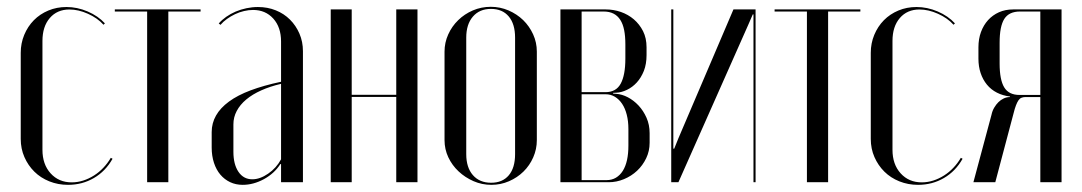

<svg xmlns="http://www.w3.org/2000/svg" viewBox="-20 -522 3100 550"><path d="M39.4 -370.8V-124.2Q39.4 -96 49.9 -72.1Q60.4 -48.1 78.4 -30.3Q96.4 -12.5 121.3 -2.5Q146.2 7.5 174.9 7.5Q215.6 7.5 249.1 -12.1Q282.5 -31.6 302.4 -67.2L297.4 -69.9Q288.5 -54.5 276.2 -41.6Q264 -28.6 249.1 -19.2Q234.1 -9.8 218.1 -4.7Q202.1 0.4 185.4 0.4Q148.4 0.4 125 -25.4Q101.6 -51.2 101.6 -92.9V-404.6Q101.6 -445.9 122.6 -470.3Q143.6 -494.8 178.9 -494.8Q204.6 -494.8 232 -482.5Q259.4 -470.2 276.5 -451.1L280.5 -455.1Q260.9 -476.4 231.2 -489.1Q201.5 -501.9 170.4 -501.9Q142.5 -501.9 118.6 -491.9Q94.6 -481.9 77 -464.1Q59.4 -446.2 49.4 -422.1Q39.4 -398 39.4 -370.8Z M554.6 -495H308.9V-489H401.5V0H462.2V-489H554.6Z M586.4 -99.2Q586.4 -75.6 592.9 -55.6Q599.5 -35.6 611.2 -21.8Q623 -7.9 639.2 -0.2Q655.5 7.5 675.2 7.5Q706.1 7.5 736.2 -8.9Q766.2 -25.4 783.1 -52H785.1V-28.2V0H847.8V-375.5Q847.8 -402.4 837.8 -425.6Q827.8 -448.8 810.6 -465.9Q793.5 -483 770 -492.4Q746.5 -501.9 718.8 -501.9Q702.5 -501.9 686.2 -498.5Q669.9 -495.1 655.2 -488.9Q640.6 -482.6 628.1 -473.9Q615.6 -465.1 606.6 -454.8L611.6 -450.8Q619.2 -459.8 629.9 -467.5Q640.5 -475.2 653.2 -481.3Q665.9 -487.4 679.2 -490.4Q692.6 -493.5 704.8 -493.5Q740.5 -493.5 762.8 -468.8Q785.1 -444.1 785.1 -403.2V-287.8Q735.2 -277.2 697.9 -263.2Q660.6 -249.2 635.9 -231Q611.1 -212.8 598.8 -191Q586.4 -169.2 586.4 -143.6ZM702.8 -8.4Q677.6 -8.4 663.1 -29.8Q648.6 -51.2 648.6 -87.2V-165.8Q648.6 -186.1 658.1 -204.1Q667.6 -222.1 685.4 -237Q703.2 -251.9 728.6 -263.2Q754 -274.6 785.1 -281.8V-65.6Q771.6 -40.6 748.1 -24.5Q724.6 -8.4 702.8 -8.4Z M927.4 -495V0H987.5V-244.4H1115.1V0H1175.9V-495H1115.1V-250.4H987.5V-495Z M1385.9 -502.5Q1412.4 -502.5 1436.6 -492.2Q1460.7 -481.8 1478.7 -464.4Q1496.6 -446.9 1507.2 -423.6Q1517.8 -400.3 1517.8 -374.1V-120.5Q1517.8 -94.7 1507.5 -71.3Q1497.2 -47.8 1479.5 -30.5Q1461.8 -13.1 1438 -2.8Q1414.2 7.5 1387.5 7.5Q1360.6 7.5 1336.5 -3Q1312.3 -13.6 1293.7 -31Q1275.1 -48.4 1264.2 -71.5Q1253.4 -94.6 1253.4 -120.5V-374.1Q1253.4 -399.9 1263.9 -423.2Q1274.3 -446.5 1292.5 -464.2Q1310.6 -481.9 1334.6 -492.2Q1358.7 -502.5 1385.9 -502.5ZM1386.4 -496.5Q1353.6 -496.5 1334.6 -474.4Q1315.6 -452.4 1315.6 -414.2V-80.4Q1315.6 -42.2 1334.6 -20.4Q1353.7 1.5 1386.8 1.5Q1419.4 1.5 1437.5 -19.9Q1455.5 -41.2 1455.5 -80.4V-414.2Q1455.5 -453.4 1437.3 -474.9Q1419.1 -496.5 1386.4 -496.5Z M1832.1 -386.4Q1832.1 -412.8 1822.1 -432.7Q1812 -452.6 1795.7 -466.6Q1779.4 -480.5 1758.4 -487.8Q1737.5 -495 1715.1 -495H1585.4V0H1723.6Q1746.2 0 1767.4 -8.8Q1788.5 -17.5 1804.9 -32.8Q1821.2 -48.1 1831.1 -68.8Q1840.9 -89.4 1840.9 -113V-140.6Q1840.9 -164.6 1832 -184.7Q1823.1 -204.8 1809.2 -219.7Q1795.2 -234.6 1778.4 -243.4Q1761.6 -252.1 1745.1 -253.2L1736.2 -254V-256L1745.1 -256.4Q1760.5 -257.1 1776.1 -264.7Q1791.8 -272.2 1804.2 -285.8Q1816.6 -299.4 1824.4 -318.9Q1832.1 -338.5 1832.1 -364.2ZM1780.1 -105Q1780.1 -81.6 1776.1 -63.5Q1772.1 -45.4 1764.1 -32.6Q1756 -19.9 1744.3 -12.9Q1732.6 -6 1717.2 -6H1646.1V-252H1714.6Q1729.4 -252 1741.4 -244.8Q1753.5 -237.5 1762.1 -224.6Q1770.8 -211.6 1775.4 -193.3Q1780.1 -175 1780.1 -152.2ZM1646.1 -258V-489H1709Q1725.6 -489 1737.4 -483Q1749.2 -477 1756.8 -465.2Q1764.4 -453.4 1767.9 -435.9Q1771.4 -418.4 1771.4 -395V-354.2Q1771.4 -306.9 1758.1 -282.4Q1744.8 -258 1714.6 -258Z M2081 -495 1923.2 -125.5 1911.4 -96.2H1908.8V-126.2V-495H1902.8V0H1923.4L2123.5 -451.1L2136.4 -480.8H2138.4V-450.8V0H2144.4V-495Z M2444.6 -495H2198.9V-489H2291.5V0H2352.2V-489H2444.6Z M2474.4 -370.8V-124.2Q2474.4 -96 2484.9 -72.1Q2495.4 -48.1 2513.4 -30.3Q2531.4 -12.5 2556.3 -2.5Q2581.2 7.5 2609.9 7.5Q2650.6 7.5 2684.1 -12.1Q2717.5 -31.6 2737.4 -67.2L2732.4 -69.9Q2723.5 -54.5 2711.2 -41.6Q2699 -28.6 2684.1 -19.2Q2669.1 -9.8 2653.1 -4.7Q2637.1 0.4 2620.4 0.4Q2583.4 0.4 2560 -25.4Q2536.6 -51.2 2536.6 -92.9V-404.6Q2536.6 -445.9 2557.6 -470.3Q2578.6 -494.8 2613.9 -494.8Q2639.6 -494.8 2667 -482.5Q2694.4 -470.2 2711.5 -451.1L2715.5 -455.1Q2695.9 -476.4 2666.2 -489.1Q2636.5 -501.9 2605.4 -501.9Q2577.5 -501.9 2553.6 -491.9Q2529.6 -481.9 2512 -464.1Q2494.4 -446.2 2484.4 -422.1Q2474.4 -398 2474.4 -370.8Z M3020.9 -495H2882.4Q2859.8 -495 2841.6 -486.9Q2823.5 -478.8 2810.4 -464.4Q2797.4 -450.1 2790.1 -430.3Q2782.8 -410.5 2782.8 -386.5V-353.9Q2782.8 -331.5 2789.1 -312.7Q2795.4 -293.9 2807.1 -279.6Q2818.9 -265.2 2835.8 -256.6Q2852.6 -248 2873.1 -245.6V-244Q2863.9 -244 2855.3 -240Q2846.8 -236 2840.1 -229.4Q2833.5 -222.9 2828.1 -213.8Q2822.6 -204.6 2820.2 -193.1L2768.4 0H2831.1L2883.5 -197.6Q2886.9 -211.4 2890.4 -220.4Q2893.9 -229.5 2897.6 -234.8Q2901.2 -240 2906.3 -242Q2911.4 -244 2917.5 -244H2960.1V0H3020.9ZM2843.5 -340.1V-399.5Q2843.5 -446.6 2856.9 -467.8Q2870.4 -489 2901.8 -489H2960.1V-250H2900.5Q2869.9 -250 2856.7 -271.7Q2843.5 -293.4 2843.5 -340.1Z"/></svg>

Font: Moniqa Black
Style: Regular
Weight: 900
Designer: Rajesh Rajput
Foundry: Rajesh Rajput
Version: Version 1.000